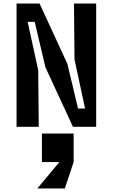

<svg xmlns="http://www.w3.org/2000/svg" viewBox="-20 -720 640 1090"><path d="M526 -700V0H394.2L238 -337.8L177 -596H137L197 -321L200 0H74V-700H204.6L362.6 -357.4L423 -104H463L403 -382.6L400 -700ZM398 38V200H218V38ZM192 350 317 200 358.8 190 398 200 348 350Z"/></svg>

Font: Fliege Mono Thin
Style: Regular
Weight: 100
Version: Version 0.020;Glyphs 3.3 (3306)